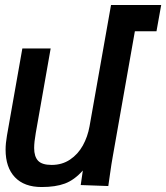

<svg xmlns="http://www.w3.org/2000/svg" viewBox="-20 -745 669 773"><path d="M2.5 -142.5Q2.5 -167.5 8 -199L70 -550H184L124 -209.5Q117.5 -173 117.5 -149Q117.5 -115 133.2 -98Q149 -81 188 -81Q230 -81 262 -102.5Q294 -124 313.5 -159.2Q333 -194.5 340.5 -236.5L427 -725H629L610 -619H523L434 -115Q429 -88.5 422.5 -41.5L416 4L305 0L313.5 -58.5Q279 -20 241.2 -6Q203.5 8 147.5 8Q77.5 8 40 -31.5Q2.5 -71 2.5 -142.5Z"/></svg>

Font: JuliaMono SemiBold
Style: Italic
Weight: 600
Italic angle: -9°
Monospace: yes
Designer: cormullion
Foundry: corm
Version: Version 0.056; ttfautohint (v1.8.4)